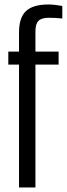

<svg xmlns="http://www.w3.org/2000/svg" viewBox="-20 -828 295 848"><path d="M64 0V-542.6H16.7V-600H64V-682.7Q63.6 -749.6 94.6 -778.9Q125.6 -808.2 194.1 -808.2Q208 -808.2 225 -806.2Q241.9 -804.2 255.2 -801.6V-746.3Q241.5 -747.9 226.6 -748.7Q211.7 -749.5 195.3 -749.5Q163.4 -749.5 149.8 -735.7Q136.1 -721.9 136.5 -687.5V-600H238.9V-542.6H136.5V0Z"/></svg>

Font: Big Shoulders Thin
Style: Regular
Weight: 100
Designer: Patric King
Foundry: XO Type Co
Version: Version 2.002